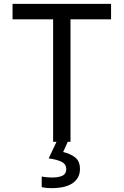

<svg xmlns="http://www.w3.org/2000/svg" viewBox="-20 -734 640 994"><path d="M255 0V-634H45V-714H555V-634H345V0ZM247 240Q231 240 217.5 238.5Q204 237 196 235V180Q205 182 220 183.5Q235 185 249 185Q284 185 303.5 175.5Q323 166 323 142Q323 116 299.5 104Q276 92 232 86L275 -5H333L307 53Q343 61 368.5 80.5Q394 100 394 141Q394 187 357 213.5Q320 240 247 240Z"/></svg>

Font: Noto Sans Mono
Style: Regular
Weight: 400
Designer: Monotype Design Team
Foundry: Monotype Imaging Inc.
Version: Version 2.014